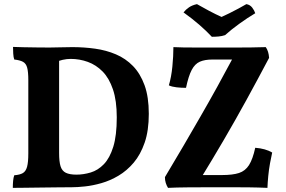

<svg xmlns="http://www.w3.org/2000/svg" viewBox="-20 -906 1382 929"><path d="M42 3Q42 -15 43.5 -31Q45 -47 49 -58Q76 -60 90.5 -68.5Q105 -77 111 -99Q117 -121 117 -164V-519Q117 -558 111.5 -578.5Q106 -599 91 -607Q76 -615 49 -618Q45 -629 44 -647Q43 -665 43 -679Q63 -678 93 -677.5Q123 -677 156.5 -676.5Q190 -676 219 -676Q244 -676 272 -677Q300 -678 330 -678Q386 -678 440 -670.5Q494 -663 541 -643Q588 -623 623.5 -586.5Q659 -550 679.5 -493.5Q700 -437 700 -355Q700 -274 680 -216Q660 -158 627 -119Q594 -80 553.5 -56Q513 -32 471 -20Q429 -8 391.5 -4Q354 0 328 0Q301 0 260 0.5Q219 1 176 1.5Q133 2 96.5 2.5Q60 3 42 3ZM350 -61Q384 -61 419 -71.5Q454 -82 482.5 -111.5Q511 -141 528 -195.5Q545 -250 545 -338Q545 -419 526.5 -473.5Q508 -528 476.5 -560Q445 -592 405 -606.5Q365 -621 322 -621Q303 -621 283 -616.5Q263 -612 255 -606L266 -641V-166Q266 -124 273 -101.5Q280 -79 298.5 -70Q317 -61 350 -61ZM819 -678Q836 -677 866 -676.5Q896 -676 931 -676Q966 -676 999.5 -676Q1033 -676 1058 -676Q1091 -676 1126.5 -676Q1162 -676 1197.5 -676.5Q1233 -677 1266 -678Q1273 -668 1277 -655Q1281 -642 1282 -626Q1226 -520 1172.5 -422.5Q1119 -325 1063.5 -230Q1008 -135 946 -34L919 -59H1054Q1106 -59 1136.5 -69Q1167 -79 1185 -107.5Q1203 -136 1215 -191Q1265 -187 1297 -168Q1292 -146 1286.5 -116Q1281 -86 1278 -54.5Q1275 -23 1274 3Q1230 1 1186 0.5Q1142 0 1099 0Q1056 0 1014 0Q950 0 890.5 0.5Q831 1 793 3Q786 -8 782 -21Q778 -34 778 -49Q825 -127 867.5 -200Q910 -273 951 -344Q992 -415 1032 -487.5Q1072 -560 1113 -637L1151 -618H1008Q971 -618 947 -607.5Q923 -597 907.5 -567.5Q892 -538 880 -481Q857 -481 834.5 -483.5Q812 -486 797 -493Q809 -533 814 -584Q819 -635 819 -678ZM1005 -728Q979 -756 944.5 -786Q910 -816 868 -846Q879 -860 894.5 -870.5Q910 -881 933 -886Q959 -871 991 -854Q1023 -837 1052 -824Q1068 -831 1090 -842Q1112 -853 1134.5 -865Q1157 -877 1172 -886Q1190 -883 1200.5 -869Q1211 -855 1215 -842Q1178 -820 1138.5 -791.5Q1099 -763 1069 -736Q1054 -731 1038 -729.5Q1022 -728 1005 -728Z"/></svg>

Font: Vollkorn
Style: Bold
Weight: 700
Designer: Friedrich Althausen
Foundry: Friedrich Althausen
Version: Version 5.000